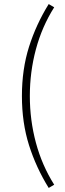

<svg xmlns="http://www.w3.org/2000/svg" viewBox="-20 -751 319 946"><path d="M220 175Q158 75 123 -35.5Q88 -146 88 -278Q88 -410 123 -520.5Q158 -631 220 -731L247 -715Q187 -620 157 -508.5Q127 -397 127 -278Q127 -159 157 -47.5Q187 64 247 159Z"/></svg>

Font: TypoPRO Source Sans Pro
Style: Regular
Weight: 300
Designer: Paul D. Hunt
Foundry: Adobe Systems Incorporated
Version: Version 2.020;PS 2.000;hotconv 1.0.86;makeotf.lib2.5.63406